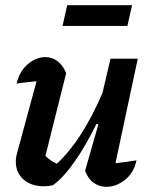

<svg xmlns="http://www.w3.org/2000/svg" viewBox="-20 -713 586 740"><path d="M308 -55 359 -233 352 -236Q311 -152 267.5 -90Q224 -28 184 1Q165 5 150 5Q101 5 71 -21Q41 -47 41 -90Q41 -107 46 -124L121 -400Q80 -396 44 -391Q55 -438 87 -465.5Q119 -493 155 -493Q181 -493 202 -477Q223 -461 235 -431L155 -112Q176 -92 199 -82Q247 -126 291 -194Q335 -262 375 -355L406 -487H511L425 -84Q464 -88 506 -95Q496 -47 462 -20Q428 7 390 7Q363 7 341 -8.5Q319 -24 308 -55ZM221 -613 239 -693H489L471 -613Z"/></svg>

Font: Piazzolla SemiBold
Style: Italic
Weight: 600
Italic angle: -11.3°
Designer: Juan Pablo del Peral
Foundry: Huerta Tipografica
Version: Version 1.330